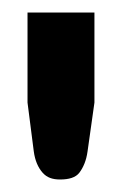

<svg xmlns="http://www.w3.org/2000/svg" viewBox="-20 -743 194 307"><path d="M131 -723H24V-579L34 -501C36 -486 41 -475 48 -467C55 -459 64 -456 76 -456C90 -456 101 -459 107 -467C113 -475 118 -486 120 -501L131 -579Z"/></svg>

Font: SVN-Aleo
Style: Bold
Weight: 700
Designer: Alessio Laiso
Version: Version 1.2.2